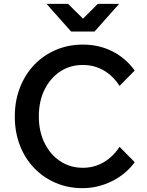

<svg xmlns="http://www.w3.org/2000/svg" viewBox="-20 -963 763 999"><path d="M602 -199 681 -119Q635 -56 562 -20Q489 16 409 16Q333 16 268.5 -12Q204 -40 156.5 -90Q109 -140 83 -208Q57 -276 57 -357Q57 -438 83.5 -506.5Q110 -575 157.5 -625Q205 -675 270 -703Q335 -731 412 -731Q495 -731 564.5 -696Q634 -661 681 -596L602 -516Q568 -569 519 -597Q470 -625 411 -625Q344 -625 292.5 -590.5Q241 -556 211.5 -496Q182 -436 182 -357Q182 -280 211.5 -219.5Q241 -159 293 -124.5Q345 -90 411 -90Q470 -90 519 -118.5Q568 -147 602 -199ZM222 -943H334L412 -866L489 -943H600L472 -799H350Z"/></svg>

Font: Wix Madefor Text SemiBold
Style: Regular
Weight: 600
Designer: Dalton Maag Ltd
Foundry: Dalton Maag Ltd
Version: Version 3.100